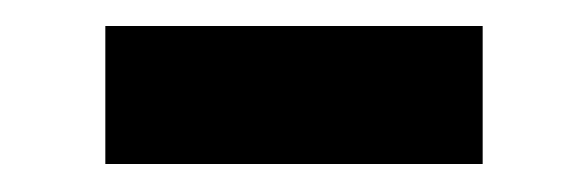

<svg xmlns="http://www.w3.org/2000/svg" viewBox="-20 -354 441 144"><path d="M59 -231V-334.5H342V-231Z"/></svg>

Font: Encode Sans Semi Condensed SmBd
Style: Regular
Weight: 600
Width: 4
Designer: Multiple Designers
Foundry: Impallari Type
Version: Version 2.000